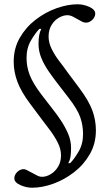

<svg xmlns="http://www.w3.org/2000/svg" viewBox="-20 -730 512 897"><path d="M130 147Q102 147 74.5 134.5Q47 122 47 103Q47 90 56 78.5Q65 67 79 62Q93 57 108 66L148 87Q156 92 163 94Q170 96 177 96Q196 96 216.5 84Q237 72 251 49.5Q265 27 265 -4Q265 -34 250 -63.5Q235 -93 214.5 -120.5Q194 -148 177 -170L121 -245Q79 -301 61.5 -347.5Q44 -394 44 -442Q44 -504 72.5 -553.5Q101 -603 146.5 -638Q192 -673 244 -691.5Q296 -710 342 -710Q371 -710 398 -697.5Q425 -685 425 -666Q425 -654 416 -642.5Q407 -631 393 -626Q379 -621 363 -629L323 -651Q308 -659 295 -659Q276 -659 255.5 -647.5Q235 -636 221 -613.5Q207 -591 207 -559Q207 -530 222 -500Q237 -470 258 -443Q279 -416 295 -393L351 -318Q395 -259 411.5 -214Q428 -169 428 -121Q428 -59 399.5 -9.5Q371 40 325.5 75Q280 110 228.5 128.5Q177 147 130 147ZM299 32H308Q326 14 347 -21.5Q368 -57 368 -104Q368 -144 355 -182Q342 -220 299 -275L245 -345Q225 -371 205.5 -399.5Q186 -428 173 -459.5Q160 -491 160 -525Q160 -548 163 -565Q166 -582 173 -595H164Q146 -577 125 -541.5Q104 -506 104 -459Q104 -419 118.5 -380.5Q133 -342 173 -289L227 -219Q247 -194 266 -165Q285 -136 298.5 -104.5Q312 -73 312 -38Q312 -16 309.5 1Q307 18 299 32Z"/></svg>

Font: Hedvig Letters Serif 18pt
Style: Regular
Weight: 400
Designer: Alexander Örn & Tor Weibull
Foundry: Kanon Foundry
Version: Version 1.000